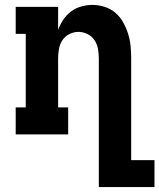

<svg xmlns="http://www.w3.org/2000/svg" viewBox="-20 -548 650 783"><path d="M383 215V-310Q383 -329 379.5 -348.5Q376 -368 365.5 -384Q355 -400 337 -409Q319 -418 300 -418Q281 -418 263 -409Q245 -400 234.5 -384Q224 -368 220.5 -348.5Q217 -329 217 -310V-110H258V0H44V-110H85V-410H44V-520H217V-426Q225 -448 238 -467.5Q251 -487 269.5 -501Q288 -515 311 -521.5Q334 -528 357 -528Q382 -528 407 -520Q432 -512 451 -495.5Q470 -479 482.5 -456.5Q495 -434 502.5 -410Q510 -386 512.5 -360.5Q515 -335 515 -310V105H610V215Z"/></svg>

Font: Iosevka HT Extrabold Extended
Style: Regular
Weight: 800
Width: 7
Monospace: yes
Designer: Belleve Invis
Foundry: Belleve Invis
Version: Version 32.3.0; ttfautohint (v1.8.4)